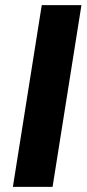

<svg xmlns="http://www.w3.org/2000/svg" viewBox="-20 -725 336 745"><path d="M30 0 142 -705H296L184 0Z"/></svg>

Font: Nunito Sans 11pt ExtraBold
Style: Italic
Weight: 800
Italic angle: -9°
Version: Version 3.101;gftools[0.9.27]